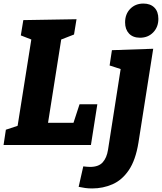

<svg xmlns="http://www.w3.org/2000/svg" viewBox="-26 -815 910 1079"><path d="M421 -229H521L485 0H-6L7 -86L73 -108L150 -593L91 -616L105 -702L404 -707L390 -621L318 -593L244 -125H387ZM416 235 442 120Q452 121 461.5 122Q471 123 480 123Q528 123 551 97.5Q574 72 581 27L652 -427L590 -447L603 -533L835 -541L752 -13Q736 85 698 141Q660 197 606.5 220.5Q553 244 492 244Q470 244 452.5 241.5Q435 239 416 235ZM761 -603Q721 -603 699 -626.5Q677 -650 677 -689Q677 -736 706 -765.5Q735 -795 780 -795Q819 -795 841.5 -772.5Q864 -750 864 -709Q864 -663 835 -633Q806 -603 761 -603Z"/></svg>

Font: Bitter ExtraBold
Style: Italic
Weight: 800
Italic angle: -9°
Designer: Sol Matas, and Bitter project Authors
Foundry: Sol Matas
Version: Version 2.001